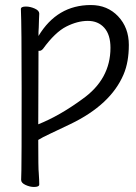

<svg xmlns="http://www.w3.org/2000/svg" viewBox="-20 -731 540 763"><path d="M133 -529Q132 -351 132 -237Q217 -271 307 -337Q419 -416 419 -541Q419 -593 394.5 -620.5Q370 -648 329 -648Q288 -648 243.5 -625.5Q199 -603 151 -537Q144 -529 137 -529ZM133 -588Q207 -711 341 -711Q407 -711 449.5 -666Q492 -621 492 -552.5Q492 -484 471 -435Q420 -315 260 -238Q217 -217 180 -200Q146 -184 132 -175Q132 -57 134 -44Q136 -15 136 2Q136 12 115 12Q99 12 81.5 4Q64 -4 64 -16Q64 -28 65 -54Q66 -80 66 -380Q66 -626 63 -695Q63 -705 83 -705Q100 -705 118 -697Q136 -689 136 -677Q136 -671 135 -655Q134 -639 134 -622L133 -604Z"/></svg>

Font: Moon Stars Kai T HW
Style: Regular
Weight: 400
Designer: GuiWonder
Version: Version 1.101